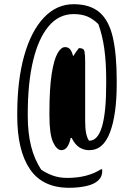

<svg xmlns="http://www.w3.org/2000/svg" viewBox="-20 -729 640 913"><path d="M272 -15Q250 -15 232.5 -52.5Q215 -90 215 -181V-192Q215 -307 225.5 -375.5Q236 -444 253 -474.5Q270 -505 289 -505Q303 -505 312 -496Q321 -487 327 -464H330Q339 -480 355 -500H359Q379 -500 382 -483.5Q385 -467 385 -435V-152Q385 -118 389.5 -96Q394 -74 403 -60H405Q445 -60 465 -127Q485 -194 485 -331V-347Q485 -433 476 -497Q467 -561 448 -614Q423 -639 395.5 -650.5Q368 -662 330 -662Q260 -662 211.5 -604.5Q163 -547 137.5 -441Q112 -335 112 -187V-178Q112 -98 127.5 -35Q143 28 176 78Q201 95 231.5 106Q262 117 300 117Q350 117 390.5 106Q431 95 460 76H466V87Q466 95 462.5 106Q459 117 448 128Q429 147 391 155.5Q353 164 309 164Q182 164 122 75Q62 -14 62 -177V-188Q62 -347 95 -464Q128 -581 188.5 -645Q249 -709 330 -709Q408 -709 453 -670.5Q498 -632 516.5 -551.5Q535 -471 535 -346V-331Q535 -184 503 -99.5Q471 -15 406 -15H403Q378 -15 357 -28.5Q336 -42 321 -73H316Q304 -15 272 -15Z"/></svg>

Font: Recursive Mn Csl St Lt
Style: Regular
Weight: 300
Monospace: yes
Version: Version 1.079;hotconv 1.0.112;makeotfexe 2.5.65598; ttfautoh